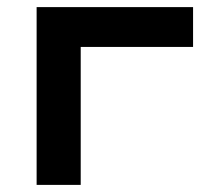

<svg xmlns="http://www.w3.org/2000/svg" viewBox="-20 -520 588 540"><path d="M83 0V-500H523V-388H207V0Z"/></svg>

Font: Science Gothic
Style: Regular
Weight: 400
Designer: Thomas Phinney, Vassil Kateliev, Brandon Buerkle
Foundry: Font Detective LLC
Version: Version 1.018